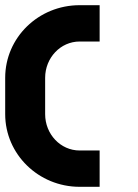

<svg xmlns="http://www.w3.org/2000/svg" viewBox="-20 -720 530 740"><path d="M287 0C128 0 0 -126 0 -280V-420C0 -575 128 -700 287 -700H364V-560H287C213 -560 154 -497 154 -420V-280C154 -203 213 -140 287 -140H364V0Z"/></svg>

Font: Generic Techno
Style: Regular
Weight: 400
Designer: NC Empire
Foundry: NC Empire
Version: Version 1.000;hotconv 1.0.109;makeotfexe 2.5.65596